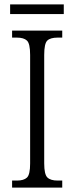

<svg xmlns="http://www.w3.org/2000/svg" viewBox="-20 -853 338 873"><path d="M35 0V-32H57Q88 -32 102.5 -45.5Q117 -59 117 -110V-603Q117 -655 102.5 -668.5Q88 -682 57 -682H35V-714H263V-682H242Q209 -682 195 -668.5Q181 -655 181 -603V-110Q181 -60 195.5 -46Q210 -32 242 -32H263V0ZM26 -789V-833H270V-789Z"/></svg>

Font: Noto Serif Tamil Condensed Light
Style: Regular
Weight: 300
Width: 3
Designer: Indian Type Foundry, Tom Grace, and the Monotype Design Team
Foundry: Monotype Imaging Inc.
Version: Version 2.004; ttfautohint (v1.8.4.7-5d5b)